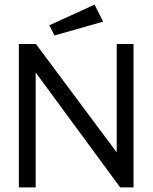

<svg xmlns="http://www.w3.org/2000/svg" viewBox="-20 -814 665 834"><path d="M62 0V-623H136L487 -152V-623H560V0H502L135 -499V0ZM217 -660 194 -704 391 -794 428 -720Z"/></svg>

Font: Inconsolata Expanded Thin
Style: Regular
Weight: 100
Width: 7
Monospace: yes
Designer: Raph Levien, Cyreal, Brenton Simpson
Foundry: Raph Levien, Cyreal, Google
Version: Version 3.100; ttfautohint (v1.8.4.7-5d5b)